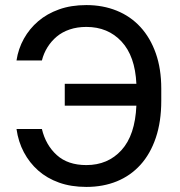

<svg xmlns="http://www.w3.org/2000/svg" viewBox="-20 -728 710 756"><path d="M320 8Q260 8 212.5 -9Q165 -26 130.5 -56.5Q96 -87 74 -128.5Q52 -170 45 -220H145Q160 -157 203.5 -117.5Q247 -78 320 -78Q405 -78 458.5 -137Q512 -196 517 -312H235V-398H517Q512 -507 458.5 -564.5Q405 -622 320 -622Q284 -622 254.5 -612Q225 -602 203.5 -584Q182 -566 167 -542Q152 -518 145 -490H45Q52 -536 74 -575.5Q96 -615 130.5 -644.5Q165 -674 212.5 -691Q260 -708 320 -708Q385 -708 439.5 -686Q494 -664 533 -621.5Q572 -579 593.5 -518Q615 -457 615 -379V-331Q615 -249 593.5 -185.5Q572 -122 533 -79Q494 -36 440 -14Q386 8 320 8Z"/></svg>

Font: PT Root UI Medium
Style: Regular
Weight: 500
Designer: Vitaly Kuzmin
Foundry: ParaType Ltd.
Version: Version 2.001G